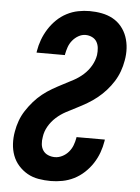

<svg xmlns="http://www.w3.org/2000/svg" viewBox="-53 -785 607 835"><g transform="rotate(5 250.0 -367.5)"><path d="M200 8Q173 8 146.5 3.5Q120 -1 98 -13.5Q76 -26 59 -45Q42 -64 33 -88Q24 -112 22.5 -139Q21 -166 26 -193Q30 -217 38.5 -240.5Q47 -264 61 -285.5Q75 -307 92 -326.5Q109 -346 129 -362Q149 -378 171.5 -391Q194 -404 216.5 -415.5Q239 -427 261.5 -439Q284 -451 303.5 -468.5Q323 -486 336 -508.5Q349 -531 353 -555Q355 -571 353.5 -586Q352 -601 345 -613Q338 -625 324.5 -631.5Q311 -638 296 -638Q280 -638 265 -629.5Q250 -621 239 -607.5Q228 -594 222.5 -578Q217 -562 214 -546V-543H90L91 -550Q95 -575 104 -599.5Q113 -624 127.5 -647Q142 -670 161.5 -689Q181 -708 205 -720.5Q229 -733 254.5 -738Q280 -743 305 -743Q332 -743 358 -738Q384 -733 406 -721Q428 -709 444 -689.5Q460 -670 468.5 -646Q477 -622 478.5 -595.5Q480 -569 475 -542Q471 -518 462.5 -494.5Q454 -471 440.5 -449.5Q427 -428 409.5 -408.5Q392 -389 372 -373Q352 -357 330 -344Q308 -331 285 -319.5Q262 -308 239.5 -296Q217 -284 197.5 -266.5Q178 -249 165 -226.5Q152 -204 149 -180Q146 -164 147.5 -148.5Q149 -133 157 -121Q165 -109 179 -103Q193 -97 209 -97Q225 -97 241 -105Q257 -113 268.5 -126.5Q280 -140 286 -156Q292 -172 295 -189V-192H419L418 -185Q414 -160 405 -135Q396 -110 381 -87Q366 -64 345.5 -45Q325 -26 301 -14Q277 -2 251 3Q225 8 200 8Z"/></g></svg>

Font: Iosevka Extrabold Oblique
Style: Regular
Weight: 800
Italic angle: -9°
Monospace: yes
Designer: Belleve Invis
Foundry: Belleve Invis
Version: Version 32.5.0; ttfautohint (v1.8.4)